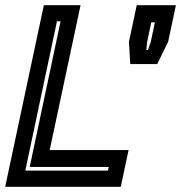

<svg xmlns="http://www.w3.org/2000/svg" viewBox="-32 -720 698 740"><path d="M-12 0 137 -700H278.5L159.5 -141.5H463.5L433.5 0ZM65.5 -62.5H384L387 -76.5H82.5L201.5 -638H187.5ZM470 -473 465 -559 495 -700H646L616 -559L574 -473ZM532 -527H538L549 -558L565 -634H551L535 -558Z"/></svg>

Font: Tourney Thin
Style: Italic
Weight: 100
Italic angle: -12°
Designer: Tyler Finck
Foundry: Etcetera Type Co
Version: Version 1.015